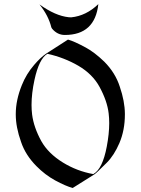

<svg xmlns="http://www.w3.org/2000/svg" viewBox="-20 -937 701 957"><path d="M216.3 -668.9Q174.8 -644.5 151.9 -539.1Q137.2 -471.2 137.2 -414.1Q137.2 -388.7 140.1 -365.7Q148.4 -301.8 186 -233.4Q220.7 -171.9 293.5 -127Q363.3 -84 444.8 -69.3L445.8 -69.8Q491.2 -95.2 512.2 -206.5Q524.4 -270.5 524.4 -323.2Q524.4 -348.6 521.5 -372.6Q514.2 -434.1 475.6 -504.9Q440.9 -567.9 371.1 -608.9Q300.8 -649.9 216.3 -668.9ZM342.3 0Q307.6 -9.3 254.4 -38.1Q204.6 -65.4 161.6 -108.9Q106.9 -164.1 85 -229.5Q58.6 -303.2 58.6 -366.2Q58.6 -367.7 58.6 -368.7Q58.6 -438 88.9 -512.7Q110.8 -567.9 150.4 -613.8Q181.6 -650.4 210.4 -669.9L318.8 -739.7Q349.6 -731.4 407.2 -700.2Q450.7 -676.8 500 -629.4Q555.2 -573.7 577.1 -504.9Q602.1 -432.1 602.5 -369.6Q602.5 -369.6 602.5 -366.7Q602.5 -288.1 575.2 -224.1Q548.8 -162.6 512.2 -126Q461.4 -75.2 451.2 -68.4ZM470.2 -916.5Q453.1 -762.7 303.2 -762.7Q265.6 -762.7 239.3 -794.4L235.8 -800.8Q221.7 -858.9 176.8 -915Q255.9 -857.9 322.8 -851.1L335 -850.6Q409.2 -857.9 470.2 -916.5Z"/></svg>

Font: MedievalSharp
Style: Regular
Weight: 500
Version: Version 1.0